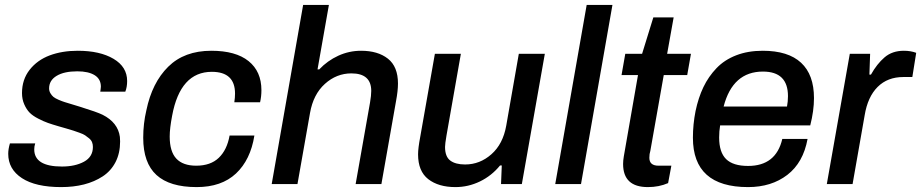

<svg xmlns="http://www.w3.org/2000/svg" viewBox="-20 -743 3718 775"><path d="M227.1 12.2Q124 12.2 68.6 -23.9Q13.2 -60.1 13.2 -122.1Q13.2 -141.1 20 -164.1H122.1Q118.2 -152.3 118.2 -140.1Q118.2 -70.8 230 -70.8Q283.2 -70.8 319.1 -90.3Q355 -109.9 355 -149.9Q355 -160.2 351.6 -168.9Q348.1 -177.7 339.4 -184.8Q330.6 -191.9 323.5 -196.8Q316.4 -201.7 300.5 -207.3Q284.7 -212.9 276.1 -215.8Q267.6 -218.8 246.8 -224.6Q226.1 -230.5 217.8 -232.9Q190.9 -240.7 173.6 -246.8Q156.2 -252.9 134.3 -264.2Q112.3 -275.4 99.6 -288.3Q86.9 -301.3 77.9 -321.8Q68.8 -342.3 68.8 -367.2Q68.8 -421.9 99.6 -461.2Q130.4 -500.5 180.4 -519.3Q230.5 -538.1 293.9 -538.1Q383.3 -538.1 438.2 -505.6Q493.2 -473.1 493.2 -416Q493.2 -391.6 485.8 -373H384.8Q385.3 -376 386.2 -383.1Q387.2 -390.1 387.2 -393.1Q387.2 -423.8 362.1 -439.5Q336.9 -455.1 292 -455.1Q238.8 -455.1 208.5 -436.8Q178.2 -418.5 178.2 -386.2Q178.2 -375.5 183.6 -366.5Q189 -357.4 195.8 -351.8Q202.6 -346.2 216.8 -340.1Q231 -334 241.5 -330.8Q252 -327.6 272 -321.5Q292 -315.4 303.2 -312Q371.1 -291 394 -279.8Q456.1 -248.5 463.9 -190.4Q464.8 -181.6 464.8 -171.9Q464.8 -124.5 446.3 -88.6Q427.7 -52.7 394.5 -31Q361.3 -9.3 319.1 1.5Q276.9 12.2 227.1 12.2Z M773.9 12.2Q665 12.2 611.6 -36.6Q558.1 -85.4 558.1 -187Q558.1 -244.1 570.8 -297.9Q593.8 -409.2 658.9 -473.6Q724.1 -538.1 833 -538.1Q931.6 -538.1 983.4 -496.3Q1035.2 -454.6 1035.2 -378.9Q1035.2 -353.5 1029.8 -330.1H925.8Q928.7 -348.6 928.7 -365.2Q928.7 -453.1 835 -453.1Q707.5 -453.1 674.8 -275.9Q665 -224.6 665 -191.9Q665 -131.3 691.7 -102.8Q718.3 -74.2 772 -74.2Q830.1 -74.2 863.3 -106.2Q896.5 -138.2 906.7 -195.8H1006.8Q991.2 -97.7 932.6 -42.7Q874 12.2 773.9 12.2Z M1076.7 0 1203.6 -723.1H1307.6L1261.7 -462.9H1268.6Q1301.8 -498 1345.5 -518.1Q1389.2 -538.1 1437.5 -538.1Q1505.4 -538.1 1545.9 -506.1Q1586.4 -474.1 1586.4 -405.8Q1586.4 -376.5 1578.6 -335L1519.5 0H1415.5L1473.6 -329.1Q1478.5 -357.4 1478.5 -376Q1478.5 -446.8 1398.4 -446.8Q1338.4 -446.8 1291.5 -404.5Q1244.6 -362.3 1231.4 -287.1L1180.7 0Z M1818.4 12.2Q1750 12.2 1708.7 -19.8Q1667.5 -51.8 1667.5 -120.1Q1667.5 -144.5 1676.3 -190.9L1735.4 -525.9H1840.3L1782.2 -195.8Q1776.4 -161.6 1776.4 -149.9Q1776.4 -110.8 1797.4 -95Q1818.4 -79.1 1857.4 -79.1Q1917 -79.1 1963.6 -120.4Q2010.3 -161.6 2023.4 -235.8L2074.2 -525.9H2179.2L2086.4 0H2002.4L2005.4 -75.2H1998.5Q1964.8 -33.7 1917.5 -10.7Q1870.1 12.2 1818.4 12.2Z M2221.2 0 2348.1 -723.1H2452.1L2325.2 0Z M2595.2 12.2Q2495.1 12.2 2495.1 -81.1Q2495.1 -94.7 2498 -111.8L2555.2 -439.9H2488.8L2503.9 -525.9H2571.8L2617.2 -672.9H2699.2L2672.9 -525.9H2769L2753.9 -439.9H2659.2L2605 -133.8Q2601.1 -122.1 2601.1 -106Q2601.1 -74.2 2638.2 -74.2H2689.9L2676.8 -3.9Q2640.1 12.2 2595.2 12.2Z M2999.5 12.2Q2776.9 12.2 2776.9 -187Q2776.9 -241.2 2787.6 -294.9Q2798.8 -348.6 2819.3 -391.4Q2839.8 -434.1 2872.1 -467.8Q2904.3 -501.5 2951.7 -519.8Q2999 -538.1 3058.6 -538.1Q3161.6 -538.1 3213.6 -489.7Q3265.6 -441.4 3265.6 -347.2Q3265.6 -295.9 3250.5 -236.8H2886.7Q2882.8 -212.9 2882.8 -188Q2882.8 -128.4 2910.9 -100.8Q2939 -73.2 2999.5 -73.2Q3112.3 -73.2 3137.7 -182.1H3239.7Q3222.2 -86.4 3158 -37.1Q3093.8 12.2 2999.5 12.2ZM2900.9 -313H3156.7Q3160.6 -333 3160.6 -355Q3160.6 -454.1 3059.6 -454.1Q2937.5 -454.1 2900.9 -313Z M3317.4 0 3410.2 -525.9H3492.2L3489.3 -441.9H3495.6Q3519.5 -484.9 3550.5 -511.5Q3581.5 -538.1 3628.4 -538.1Q3656.2 -538.1 3678.2 -529.8L3662.6 -432.1H3626.5Q3562.5 -432.1 3522.5 -392.1Q3482.4 -352.1 3470.2 -277.8L3421.4 0Z"/></svg>

Font: Archivo Medium
Style: Italic
Weight: 500
Italic angle: -10°
Designer: Hector Gatti
Foundry: Omnibus-Type
Version: Version 2.001